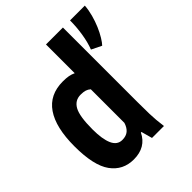

<svg xmlns="http://www.w3.org/2000/svg" viewBox="-199 -820 954 954"><g transform="rotate(-45 278.0 -343.5)"><path d="M402 -176Q402 -134 403 -92Q404 -50 411 1H327L311 -57H307Q273 13 188 13Q112 13 68.5 -47Q25 -107 25 -242Q25 -374 72 -442.5Q119 -511 212 -511Q236 -511 252 -508Q268 -505 283 -498V-700H402ZM216 -96Q243 -96 259 -109.5Q275 -123 283 -149V-385Q273 -394 260.5 -398Q248 -402 228 -402Q188 -402 168 -366Q148 -330 148 -238Q148 -169 164.5 -132.5Q181 -96 216 -96ZM556 -700Q554 -671 545.5 -639.5Q537 -608 525 -580Q513 -552 499.5 -530Q486 -508 476 -498L423 -524Q437 -560 444.5 -607Q452 -654 452 -700Z"/></g></svg>

Font: PT Sans Narrow
Style: Bold
Weight: 700
Width: 3
Designer: A.Korolkova, O.Umpeleva, V.Yefimov
Foundry: ParaType Ltd
Version: Version 2.003W OFL